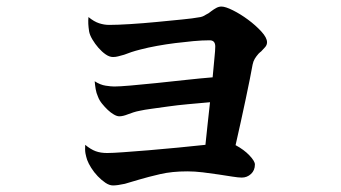

<svg xmlns="http://www.w3.org/2000/svg" viewBox="-20 -567 1040 586"><path d="M250 -515Q267 -501 282.5 -496Q298 -491 313 -491Q338 -491 378 -493.5Q418 -496 459 -500Q500 -504 535.5 -507.5Q571 -511 586 -514Q598 -515 608 -522Q617 -526 625 -533Q633 -539 640.5 -543Q648 -547 656 -547Q668 -547 691 -535.5Q714 -524 737 -507Q760 -490 777.5 -471Q795 -452 795 -438Q795 -430 789.5 -423.5Q784 -417 777 -410Q774 -408 769 -403Q762 -395 757.5 -387.5Q753 -380 751 -370Q748 -353 742.5 -325.5Q737 -298 730 -265Q723 -232 715 -195.5Q707 -159 699 -124Q725 -110 741.5 -92.5Q758 -75 758 -65Q758 -47 746 -36Q734 -25 718 -25Q708 -25 689 -28Q670 -31 647 -34.5Q624 -38 599 -41Q574 -44 552 -44Q505 -44 468.5 -35.5Q432 -27 405 -19Q394 -16 383 -12.5Q372 -9 361 -6Q338 -1 325 -1Q314 -1 302 -9Q290 -17 278.5 -29Q267 -41 258.5 -54.5Q250 -68 246 -79Q243 -88 241 -98Q239 -108 240 -125Q257 -111 272 -105.5Q287 -100 307 -100Q323 -100 357.5 -102.5Q392 -105 435 -108.5Q478 -112 523.5 -116.5Q569 -121 607 -125Q610 -155 613.5 -186.5Q617 -218 621 -255Q587 -252 554 -249Q521 -246 493 -242Q465 -238 442.5 -235Q420 -232 407 -229Q396 -227 387 -224Q378 -221 370 -218Q355 -212 344 -212Q337 -212 327.5 -217.5Q318 -223 309 -231.5Q300 -240 291.5 -250.5Q283 -261 279 -272Q274 -283 272 -295Q270 -307 269 -319Q286 -308 302.5 -305.5Q319 -303 329 -303Q344 -303 379 -306Q414 -309 457.5 -313.5Q501 -318 546.5 -323Q592 -328 629 -331Q632 -366 634.5 -390Q637 -414 637 -425Q637 -444 620 -444Q597 -444 570 -441.5Q543 -439 515 -435.5Q487 -432 459.5 -427Q432 -422 409 -416Q393 -412 381 -408Q369 -404 359 -400Q348 -397 340.5 -395Q333 -393 325 -393Q314 -393 302.5 -401Q291 -409 280.5 -421Q270 -433 262 -446.5Q254 -460 252 -471Q250 -484 249.5 -494Q249 -504 250 -515Z"/></svg>

Font: XinYuGongZhangJiaSongA
Style: Regular
Weight: 900
Designer: XinYuGong
Foundry: Adobe Systems Incorporated
Version: Version 1.00